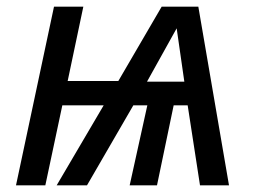

<svg xmlns="http://www.w3.org/2000/svg" viewBox="-20 -556 771 576"><path d="M28 0 142 -536H230L183 -313H335L465 -536H575L667 0H580L543 -240H501L451 0H369L422 -240H380L241 0H150L291 -240H167L116 0ZM421 -311H533L510 -471Z"/></svg>

Font: Manna Sans
Style: Italic
Weight: 400
Italic angle: -12°
Designer: Monotype Design Team
Foundry: Monotype Imaging Inc.
Version: Version 2.001.1; ttfautohint (v1.8.2)